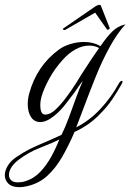

<svg xmlns="http://www.w3.org/2000/svg" viewBox="-71 -499 540 796"><path d="M41 273Q25 277 9 277Q-21 277 -36 262.5Q-51 248 -51 227Q-51 209 -39 188.5Q-27 168 -3 152Q28 131 53.5 118.5Q79 106 109 93.5Q139 81 184 60Q200 28 215 -13Q230 -54 244.5 -94Q259 -134 272 -163Q268 -159 256 -142Q244 -125 238 -116Q223 -96 201 -67.5Q179 -39 154 -19Q122 7 96 7Q71 7 57.5 -14Q44 -35 44 -67Q44 -89 50 -111Q81 -226 174 -294Q193 -308 221 -316.5Q249 -325 277 -325Q316 -325 345 -308L348 -311Q371 -345 394 -368Q417 -391 449 -398Q415 -361 384 -304.5Q353 -248 327.5 -185Q302 -122 281 -65.5Q260 -9 245 29Q300 1 344.5 -46.5Q389 -94 420 -150Q427 -164 435 -164Q437 -164 437 -161Q437 -157 433 -150Q415 -118 394.5 -87.5Q374 -57 348 -31Q326 -7 298.5 13Q271 33 238 48Q214 104 187 151Q160 198 125 230Q90 262 41 273ZM117 -24Q137 -24 159 -44.5Q181 -65 203 -94.5Q225 -124 242.5 -151.5Q260 -179 269 -194Q284 -217 301 -243Q318 -269 340 -300Q321 -310 299 -310Q270 -310 241.5 -294Q213 -278 190 -252Q156 -215 133 -172.5Q110 -130 101 -98Q96 -80 96 -61Q96 -46 100.5 -35Q105 -24 117 -24ZM35 252Q70 241 96 213.5Q122 186 141.5 150.5Q161 115 175 79Q144 95 95.5 113.5Q47 132 4 165Q-15 180 -24.5 196Q-34 212 -34 226Q-34 239 -25 248Q-16 257 3 257Q10 257 18 256Q26 255 35 252ZM199.7 -375.2Q198.7 -374.4 196.2 -374.4Q192.8 -374.4 190.3 -376.9Q187.9 -379.5 191.6 -381.2L318.8 -468.7Q332.9 -478.9 341.4 -478.9Q346.5 -478.9 347.9 -473.8L383.4 -383.7Q384.1 -382.9 383.7 -381.2Q383.2 -378.6 378.9 -376.5Q374.6 -374.4 372.6 -376.9L323.5 -446.6Z"/></svg>

Font: MonteCarlo
Style: Regular
Weight: 400
Designer: Robert E. Leuschke
Foundry: Robert E. Leuschke
Version: Version 1.010; ttfautohint (v1.8.3)